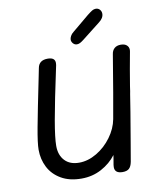

<svg xmlns="http://www.w3.org/2000/svg" viewBox="-99 -1009 878 1087"><g transform="rotate(-10 339.5 -465.5)"><path d="M677 -671Q677 -665 676 -662Q658 -567 642 -468Q638 -437 635 -424Q626 -362 590 -151L572 -46Q567 -20 554.5 -8.5Q542 3 517 3Q472 3 472 -33Q472 -42 473 -46Q477 -68 479 -81Q481 -94 482 -101Q449 -57 397 -29Q345 -1 282 -1Q213 -1 165 -29Q117 -57 93.5 -103Q70 -149 70 -204Q70 -242 86.5 -331Q103 -420 143 -615L152 -660Q160 -703 210 -703Q252 -703 252 -671Q252 -663 251 -659Q207 -454 189.5 -354Q172 -254 172 -208Q172 -155 201.5 -123.5Q231 -92 284 -92Q335 -92 385 -121.5Q435 -151 470.5 -199.5Q506 -248 516 -301Q537 -414 578 -664Q581 -685 594.5 -697Q608 -709 631 -709Q653 -709 665 -698.5Q677 -688 677 -671ZM357 -786Q357 -795 363 -806.5Q369 -818 381 -827L477 -907Q496 -922 506 -928Q516 -934 527 -934Q541 -934 550 -924Q559 -914 559 -900Q559 -875 531 -854L429 -774Q415 -763 406 -758.5Q397 -754 388 -754Q375 -754 366 -764Q357 -774 357 -786Z"/></g></svg>

Font: Mali Medium
Style: Italic
Weight: 500
Italic angle: -10°
Version: Version 1.000; ttfautohint (v1.6)